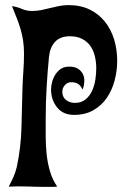

<svg xmlns="http://www.w3.org/2000/svg" viewBox="-20 -735 486 752"><path d="M106 -692Q124 -692 141.5 -695.5Q159 -699 176.5 -703.5Q194 -708 212 -711.5Q230 -715 248 -715Q296 -715 331.5 -697.5Q367 -680 391 -650Q415 -620 427 -580.5Q439 -541 439 -497Q439 -458 429 -420Q419 -382 398.5 -352Q378 -322 346 -303.5Q314 -285 270 -285Q227 -285 203.5 -314.5Q180 -344 180 -384Q180 -398 184 -413.5Q188 -429 196.5 -442.5Q205 -456 218 -465Q231 -474 250 -474Q284 -475 301 -451Q318 -427 304 -384Q295 -401 285 -407Q275 -413 258 -413Q244 -413 234 -401.5Q224 -390 224 -376Q224 -355 238.5 -343.5Q253 -332 273 -332Q299 -332 315.5 -346Q332 -360 341 -380Q350 -400 353.5 -423.5Q357 -447 357 -467Q357 -492 351.5 -515Q346 -538 334 -555Q322 -572 302 -582.5Q282 -593 254 -593Q216 -593 196 -571.5Q176 -550 172 -514Q166 -452 162.5 -392Q159 -332 159 -270Q159 -237 159 -202Q159 -167 162.5 -132.5Q166 -98 175.5 -65Q185 -32 204 -4Q194 -3 184 -3Q174 -3 164 -3Q126 -3 89 -4.5Q52 -6 14 -4Q25 -24 33 -42.5Q41 -61 46 -82Q62 -158 64 -234Q66 -310 68 -388Q69 -423 71.5 -456.5Q74 -490 74 -525Q74 -553 70.5 -576Q67 -599 60.5 -621Q54 -643 45.5 -664.5Q37 -686 27 -711Q48 -708 66 -700Q84 -692 106 -692Z"/></svg>

Font: Fette Mikado
Style: Regular
Weight: 400
Designer: Peter Wiegel
Foundry: Peter Wiegel
Version: Version 1.000